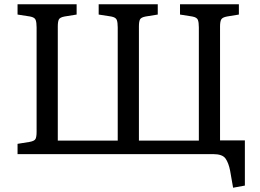

<svg xmlns="http://www.w3.org/2000/svg" viewBox="-20 -720 1214 897"><path d="M1069 157 1055 77Q1048 41 1033.5 20.5Q1019 0 976 0H62V-48L118 -57Q141 -61 146 -71Q151 -81 151 -104V-592Q151 -615 146.5 -627Q142 -639 120 -643L62 -652V-700H338V-652L282 -643Q260 -639 255 -629Q250 -619 250 -596V-63H530V-592Q530 -615 525.5 -627Q521 -639 499 -643L441 -652V-700H717V-652L661 -643Q639 -639 634 -629Q629 -619 629 -596V-63H909V-592Q909 -615 904.5 -627Q900 -639 878 -643L821 -652V-700H1096V-652L1041 -643Q1019 -639 1013.5 -629Q1008 -619 1008 -596V-64H1124V147Z"/></svg>

Font: Text Regular
Style: Regular
Weight: 400
Designer: Latin by Veronika Burian and Jose Scaglione. Greek by Irene Vlachou. Cyrillic by Vera Evstafieva.
Foundry: TypeTogether
Version: Version 3.002